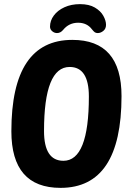

<svg xmlns="http://www.w3.org/2000/svg" viewBox="-20 -901 624 929"><path d="M273 8Q35 8 35 -266Q35 -708 330 -708Q568 -708 568 -436Q568 8 273 8ZM287 -123Q410 -123 410 -434Q410 -577 317 -577Q193 -577 193 -267Q193 -123 287 -123ZM256 -741Q243 -741 232.5 -750Q222 -759 222 -772Q222 -801 240.5 -826Q259 -851 292 -866Q325 -881 367 -881Q411 -881 439 -864.5Q467 -848 480 -824.5Q493 -801 493 -781Q493 -762 480 -751.5Q467 -741 453 -741Q444 -741 438.5 -745Q433 -749 425 -759Q401 -791 358 -791Q314 -791 286 -757Q273 -741 256 -741Z"/></svg>

Font: Asap Condensed
Style: Bold Italic
Weight: 700
Width: 3
Italic angle: -6°
Designer: Pablo Cosgaya
Foundry: Omnibus-Type
Version: Version 3.001; ttfautohint (v1.8.4.7-5d5b)